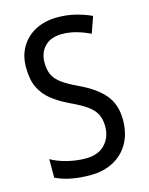

<svg xmlns="http://www.w3.org/2000/svg" viewBox="-112 -795 677 875"><g transform="rotate(-15 227.0 -357.0)"><path d="M413 -195Q413 -133 387.5 -87Q362 -41 315 -15.5Q268 10 205 10Q106 10 42 -22V-109Q76 -90 119.5 -79.5Q163 -69 204 -69Q263 -69 295 -102.5Q327 -136 327 -187Q327 -221 315 -245Q303 -269 275 -289Q247 -309 199 -331Q151 -354 117.5 -380.5Q84 -407 66 -444.5Q48 -482 48 -538Q47 -594 72 -636Q97 -678 141.5 -701Q186 -724 244 -724Q291 -724 331.5 -713.5Q372 -703 404 -688L377 -611Q344 -627 311 -636Q278 -645 245 -645Q192 -645 163.5 -615.5Q135 -586 135 -540Q135 -504 146.5 -480.5Q158 -457 185 -437.5Q212 -418 259 -396Q336 -360 374.5 -314Q413 -268 413 -195Z"/></g></svg>

Font: Noto Sans Bengali UI Condensed
Style: Regular
Weight: 400
Width: 3
Designer: Jelle Bosma - Monotype Design Team
Foundry: Monotype Imaging Inc.
Version: Version 2.003; ttfautohint (v1.8.4.7-5d5b)